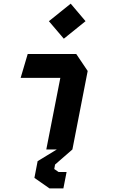

<svg xmlns="http://www.w3.org/2000/svg" viewBox="-20 -836 660 1074"><path d="M239 0H298L190.5 65.5L172.5 159L257 218H334.5L352.5 126H307.5L283.5 109.5L288 84.5L385 0L470.5 -439L406.5 -534H135L95.5 -400.5H317.5ZM253.5 -717.5 337 -619.5 458.5 -717.5 375.5 -815.5Z"/></svg>

Font: Monaspace Krypton
Style: Bold Italic
Weight: 700
Italic angle: -11°
Designer: Riley Cran & the Lettermatic Team
Foundry: Lettermatic
Version: Version 1.101 (Monaspace Krypton)